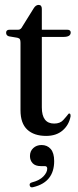

<svg xmlns="http://www.w3.org/2000/svg" viewBox="-20 -558 324 801"><path d="M52.5 -400.5 17 -406.5Q5.5 -410 5.5 -421.5Q5.5 -434 20 -434H56.5Q67 -434 74 -448.5L120 -522.5Q129 -537.5 141 -537.5Q154.5 -537.5 154.5 -521V-434H260Q275 -434 275 -422.5Q275 -404 245 -404H154.5V-110Q154.5 -42.5 206 -42.5Q230.5 -42.5 243.5 -56.8Q256.5 -71 266.5 -84Q275 -87 274.5 -73Q268 -37 241.5 -14Q215 9 172.5 9Q122 9 93.8 -17.2Q65.5 -43.5 65.5 -98V-379.5Q65.5 -389 63.2 -393.8Q61 -398.5 52.5 -400.5ZM150.5 135Q127.5 135 116.2 123Q105 111 105 93Q105 72.5 118.8 59.8Q132.5 47 153.5 47Q177 47 191.5 63.5Q206 80 206 114Q206 201.5 119.5 222.5Q106.5 226.5 104 216Q101.5 206 113 203Q144.5 195 160.8 178.2Q177 161.5 177 145.5Q177 135 167 135Z"/></svg>

Font: Fraunces 144pt Soft
Style: Regular
Weight: 400
Version: Version 1.000;[0bf87f6ff]